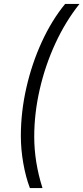

<svg xmlns="http://www.w3.org/2000/svg" viewBox="-20 -762 424 976"><path d="M132 194Q111 139 98.5 68.5Q86 -2 86 -71Q86 -193 114 -316Q142 -439 192.5 -549Q243 -659 311 -742H384Q313 -653 261.5 -541.5Q210 -430 182 -308Q154 -186 154 -67Q154 62 196 194Z"/></svg>

Font: Montserrat
Style: Italic
Weight: 400
Italic angle: -11.3°
Designer: Julieta Ulanovsky
Foundry: Julieta Ulanovsky
Version: Version 9.000; ttfautohint (v1.8.4.7-5d5b)